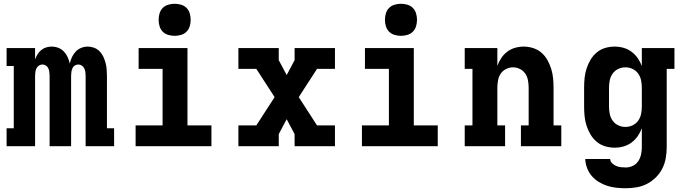

<svg xmlns="http://www.w3.org/2000/svg" viewBox="-20 -775 3640 1018"><path d="M15 0V-95H53V-425H15V-520H166V-460Q171 -474 179 -487Q187 -500 198.5 -509.5Q210 -519 224.5 -523.5Q239 -528 254 -528Q272 -528 289 -521.5Q306 -515 318.5 -502Q331 -489 338.5 -472.5Q346 -456 350 -438Q354 -456 361.5 -472Q369 -488 381 -501Q393 -514 410 -521Q427 -528 445 -528Q462 -528 478.5 -522Q495 -516 507.5 -503.5Q520 -491 527.5 -475Q535 -459 539.5 -442.5Q544 -426 545.5 -408.5Q547 -391 547 -374V-95H585V0H434V-374Q434 -384 432.5 -394Q431 -404 426.5 -413Q422 -422 413.5 -427.5Q405 -433 395 -433Q385 -433 376.5 -427.5Q368 -422 364 -413Q360 -404 358.5 -394Q357 -384 357 -374V0H243V-374Q243 -384 241.5 -394Q240 -404 236 -413Q232 -422 223.5 -427.5Q215 -433 205 -433Q195 -433 186.5 -427.5Q178 -422 173.5 -413Q169 -404 167.5 -394Q166 -384 166 -374V0Z M699 0V-110H842V-410H715V-520H974V-110H1101V0ZM906 -585Q889 -585 872 -590Q855 -595 843 -607Q831 -619 826 -636Q821 -653 821 -670Q821 -687 826 -704Q831 -721 843 -733Q855 -745 872 -750Q889 -755 906 -755Q923 -755 940 -750Q957 -745 969 -733Q981 -721 986 -704Q991 -687 991 -670Q991 -653 986 -636Q981 -619 969 -607Q957 -595 940 -590Q923 -585 906 -585Z M1244 0V-110H1339L1436 -260L1339 -410H1244V-520H1458V-456L1500 -377L1542 -456V-520H1756V-410H1661L1564 -260L1661 -110H1756V0H1542V-64L1500 -143L1458 -64V0Z M1899 0V-110H2042V-410H1915V-520H2174V-110H2301V0ZM2106 -585Q2089 -585 2072 -590Q2055 -595 2043 -607Q2031 -619 2026 -636Q2021 -653 2021 -670Q2021 -687 2026 -704Q2031 -721 2043 -733Q2055 -745 2072 -750Q2089 -755 2106 -755Q2123 -755 2140 -750Q2157 -745 2169 -733Q2181 -721 2186 -704Q2191 -687 2191 -670Q2191 -653 2186 -636Q2181 -619 2169 -607Q2157 -595 2140 -590Q2123 -585 2106 -585Z M2444 0V-110H2485V-410H2444V-520H2617V-426Q2625 -448 2638 -467.5Q2651 -487 2669.5 -501Q2688 -515 2711 -521.5Q2734 -528 2757 -528Q2782 -528 2807 -520Q2832 -512 2851 -495.5Q2870 -479 2882.5 -456.5Q2895 -434 2902.5 -410Q2910 -386 2912.5 -360.5Q2915 -335 2915 -310V-110H2956V0H2742V-110H2783V-310Q2783 -329 2779.5 -348.5Q2776 -368 2765.5 -384Q2755 -400 2737 -409Q2719 -418 2700 -418Q2681 -418 2663 -409Q2645 -400 2634.5 -384Q2624 -368 2620.5 -348.5Q2617 -329 2617 -310V-110H2658V0Z M3298 223Q3273 223 3248.5 220.5Q3224 218 3200.5 210.5Q3177 203 3155.5 190Q3134 177 3118 158.5Q3102 140 3093 116.5Q3084 93 3083 68H3215Q3216 81 3225.5 90.5Q3235 100 3247 105Q3259 110 3272 111.5Q3285 113 3298 113Q3317 113 3335 104.5Q3353 96 3364 79.5Q3375 63 3379 43.5Q3383 24 3383 5V-95Q3375 -73 3361 -53Q3347 -33 3328 -19Q3309 -5 3286 1.5Q3263 8 3239 8Q3213 8 3188 0.5Q3163 -7 3143.5 -23.5Q3124 -40 3111 -62Q3098 -84 3090 -108.5Q3082 -133 3079.5 -158.5Q3077 -184 3077 -210V-310Q3077 -336 3079.5 -361.5Q3082 -387 3090 -411.5Q3098 -436 3111 -458Q3124 -480 3143.5 -496.5Q3163 -513 3188 -520.5Q3213 -528 3239 -528Q3263 -528 3286 -521.5Q3309 -515 3328 -501Q3347 -487 3361 -467Q3375 -447 3383 -425V-520H3556V-410H3515V5Q3515 34 3510 63Q3505 92 3492 118Q3479 144 3458 165Q3437 186 3411 199.5Q3385 213 3356 218Q3327 223 3298 223ZM3296 -102Q3316 -102 3334 -110.5Q3352 -119 3363.5 -135Q3375 -151 3379 -170.5Q3383 -190 3383 -210V-310Q3383 -330 3379 -349.5Q3375 -369 3363.5 -385Q3352 -401 3334 -409.5Q3316 -418 3296 -418Q3276 -418 3258 -409.5Q3240 -401 3228.5 -385Q3217 -369 3213 -349.5Q3209 -330 3209 -310V-210Q3209 -190 3213 -170.5Q3217 -151 3228.5 -135Q3240 -119 3258 -110.5Q3276 -102 3296 -102Z"/></svg>

Font: Iosevka HT Extrabold Extended
Style: Regular
Weight: 800
Width: 7
Monospace: yes
Designer: Belleve Invis
Foundry: Belleve Invis
Version: Version 32.3.0; ttfautohint (v1.8.4)